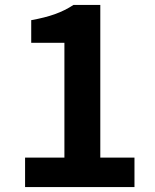

<svg xmlns="http://www.w3.org/2000/svg" viewBox="-20 -761 630 781"><path d="M82 0V-120H242V-587H107V-679Q163 -689 203.5 -703.5Q244 -718 279 -741H388V-120H527V0Z"/></svg>

Font: Noto Sans TC Thin
Style: Bold
Weight: 700
Version: Version 2.004-H2;hotconv 1.0.118;makeotfexe 2.5.65603